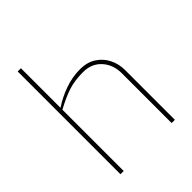

<svg xmlns="http://www.w3.org/2000/svg" viewBox="-213 -885 1008 1008"><g transform="rotate(-45 291.0 -381.5)"><path d="M91 -763H115V-469Q163 -501 218.5 -520.5Q274 -540 331 -540Q382 -540 419 -516.5Q456 -493 475.5 -454Q495 -415 495 -370V0H471V-370Q471 -433 433 -475.5Q395 -518 331 -518Q270 -518 224 -503.5Q178 -489 115 -455V0H91Z"/></g></svg>

Font: Exo Thin
Style: Regular
Weight: 250
Designer: Natanael Gama
Foundry: Natanael Gama
Version: Version 1.500; ttfautohint (v1.6)